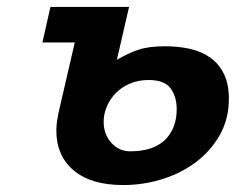

<svg xmlns="http://www.w3.org/2000/svg" viewBox="-20 -520 678 552"><path d="M125 -500H351L316 -348Q348 -367 378 -377Q408 -387 454 -387Q493 -387 526.5 -379.5Q560 -372 585 -354Q610 -336 624 -307Q638 -278 638 -236Q638 -178 612 -132Q586 -86 543.5 -54Q501 -22 446.5 -5Q392 12 334 12Q242 12 192 -30Q142 -72 142 -145Q142 -158 144 -171.5Q146 -185 149 -199L195 -398H102ZM278 -170Q278 -134 300 -109.5Q322 -85 354 -85Q421 -85 454.5 -118Q488 -151 488 -206Q488 -242 470.5 -266Q453 -290 407 -290Q377 -290 353 -279.5Q329 -269 312.5 -252Q296 -235 287 -213.5Q278 -192 278 -170Z"/></svg>

Font: Perun
Style: Bold Italic
Weight: 700
Italic angle: -12°
Foundry: Copyright (c) Stefan Peev, Context Ltd, 2016
Version: Version 1.027